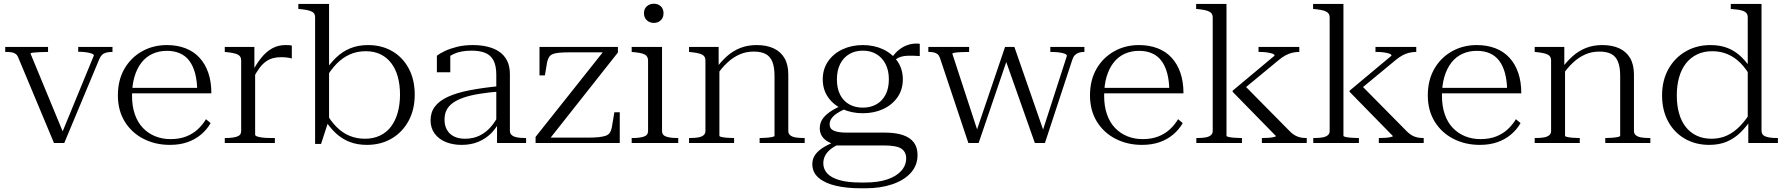

<svg xmlns="http://www.w3.org/2000/svg" viewBox="-20 -768 9589 1031"><path d="M484 -470Q484 -476 472 -480.5Q460 -485 441 -487.5Q422 -490 403 -490H400V-516H584V-489H581Q564 -489 550.5 -485.5Q537 -482 528 -473.5Q519 -465 513 -450L325 0H270L78 -459Q73 -472 64 -478.5Q55 -485 42.5 -487Q30 -489 13 -489H8V-516H238V-489H235Q215 -489 194 -488Q173 -487 158.5 -485.5Q144 -484 144 -480L325 -42H308Z M689 -254Q689 -198 704 -154.5Q719 -111 747 -81.5Q775 -52 813 -36.5Q851 -21 896 -21Q944 -21 980.5 -35.5Q1017 -50 1043 -74.5Q1069 -99 1086 -128L1111 -107Q1091 -72 1059.5 -45.5Q1028 -19 986.5 -4.5Q945 10 892 10Q814 10 750.5 -22.5Q687 -55 650 -115Q613 -175 613 -256Q613 -337 647.5 -397.5Q682 -458 742 -492Q802 -526 876 -526Q931 -526 975.5 -509Q1020 -492 1051 -458.5Q1082 -425 1098.5 -377Q1115 -329 1115 -267H666V-296H1065L1039 -285Q1038 -336 1027.5 -375Q1017 -414 997 -441Q977 -468 946.5 -481.5Q916 -495 876 -495Q834 -495 799 -479Q764 -463 739.5 -431.5Q715 -400 702 -355.5Q689 -311 689 -254Z M1547 -523V-454Q1541 -456 1532.5 -457.5Q1524 -459 1513.5 -460Q1503 -461 1489 -461Q1466 -461 1445.5 -455.5Q1425 -450 1407 -437Q1389 -424 1372 -401Q1355 -378 1337 -343L1333 -379Q1356 -424 1382.5 -457Q1409 -490 1441 -508Q1473 -526 1513 -526Q1524 -526 1532.5 -525.5Q1541 -525 1547 -523ZM1187 0V-27H1195Q1230 -27 1252.5 -34.5Q1275 -42 1275 -64V-442Q1275 -457 1268.5 -465.5Q1262 -474 1247 -479Q1232 -484 1207 -487L1187 -489V-516H1346V-387L1350 -389V-45Q1350 -39 1361.5 -35Q1373 -31 1392 -29Q1411 -27 1431 -27H1456V0Z M1950 10Q1899 10 1857.5 -6Q1816 -22 1782.5 -53.5Q1749 -85 1720 -131L1729 -165Q1755 -119 1786.5 -87Q1818 -55 1856.5 -39Q1895 -23 1940 -23Q1985 -23 2020.5 -40Q2056 -57 2079.5 -88Q2103 -119 2115.5 -163Q2128 -207 2128 -260Q2128 -313 2116 -356Q2104 -399 2080.5 -429.5Q2057 -460 2023 -476.5Q1989 -493 1944 -493Q1897 -493 1858 -475.5Q1819 -458 1787 -425Q1755 -392 1728 -345L1720 -378Q1750 -425 1784 -458Q1818 -491 1860.5 -508.5Q1903 -526 1956 -526Q2030 -526 2086.5 -493Q2143 -460 2175 -400Q2207 -340 2207 -260Q2207 -180 2174 -119Q2141 -58 2083 -24Q2025 10 1950 10ZM1672 -674Q1672 -689 1665.5 -697Q1659 -705 1644 -710Q1629 -715 1603 -718L1582 -720V-747H1747V-115L1742 -112L1704 5H1672Z M2665 -306V-277Q2602 -272 2553.5 -264Q2505 -256 2470 -244Q2435 -232 2412 -215.5Q2389 -199 2378 -177Q2367 -155 2367 -125Q2367 -93 2380.5 -70Q2394 -47 2418.5 -35Q2443 -23 2477 -23Q2521 -23 2555.5 -40Q2590 -57 2615 -86Q2640 -115 2657 -149L2664 -119Q2646 -81 2617 -52Q2588 -23 2548.5 -6.5Q2509 10 2459 10Q2412 10 2374.5 -5Q2337 -20 2314.5 -50Q2292 -80 2292 -122Q2292 -165 2315.5 -196Q2339 -227 2386 -248.5Q2433 -270 2503 -283.5Q2573 -297 2665 -306ZM2649 0V-105H2645V-366Q2645 -415 2630 -443.5Q2615 -472 2585.5 -484Q2556 -496 2513 -496Q2453 -496 2415 -477.5Q2377 -459 2354 -430Q2355 -442 2358.5 -451.5Q2362 -461 2368 -468Q2374 -475 2382 -478.5Q2390 -482 2398 -482V-380H2326V-469Q2342 -481 2369 -494Q2396 -507 2434 -516.5Q2472 -526 2520 -526Q2561 -526 2597 -517.5Q2633 -509 2660 -491Q2687 -473 2702.5 -443Q2718 -413 2718 -370V-66Q2718 -51 2728 -42.5Q2738 -34 2756 -30.5Q2774 -27 2797 -27H2805V0Z M2925 -14 2908 -29H3137Q3172 -29 3195 -31.5Q3218 -34 3232.5 -39Q3247 -44 3254.5 -55Q3262 -66 3265 -82L3279 -165H3308V0H2856V-33L3227 -500L3241 -487H3042Q3007 -487 2984 -485Q2961 -483 2948 -477.5Q2935 -472 2928.5 -461.5Q2922 -451 2918 -435L2906 -363H2877V-516H3298V-486Z M3491 -645Q3469 -645 3453.5 -659Q3438 -673 3438 -697Q3438 -721 3453.5 -734.5Q3469 -748 3491 -748Q3513 -748 3528 -734.5Q3543 -721 3543 -697Q3543 -673 3528 -659Q3513 -645 3491 -645ZM3535 -516V-64Q3535 -42 3557.5 -34.5Q3580 -27 3614 -27H3622V0H3372V-27H3380Q3415 -27 3437.5 -34.5Q3460 -42 3460 -64V-442Q3460 -464 3445 -473.5Q3430 -483 3393 -487L3372 -489V-516Z M3680 0V-27H3688Q3711 -27 3729 -30Q3747 -33 3757.5 -41.5Q3768 -50 3768 -64V-442Q3768 -457 3761.5 -465.5Q3755 -474 3740 -479Q3725 -484 3700 -487L3680 -489V-516H3839V-407L3843 -403V-39Q3843 -35 3854 -32.5Q3865 -30 3881.5 -28.5Q3898 -27 3914 -27H3922V0ZM4301 0H4059V-27H4067Q4082 -27 4098.5 -28.5Q4115 -30 4127 -32.5Q4139 -35 4139 -39V-361Q4139 -407 4127.5 -436Q4116 -465 4091.5 -478Q4067 -491 4027 -491Q3986 -491 3951 -475.5Q3916 -460 3885.5 -431.5Q3855 -403 3827 -362L3821 -396Q3851 -437 3883.5 -466Q3916 -495 3955.5 -510.5Q3995 -526 4043 -526Q4096 -526 4134 -508.5Q4172 -491 4192.5 -456Q4213 -421 4213 -367V-64Q4213 -50 4223.5 -41.5Q4234 -33 4252 -30Q4270 -27 4293 -27H4301Z M4919 -467Q4879 -470 4851 -468.5Q4823 -467 4803.5 -457.5Q4784 -448 4768 -426L4755 -439Q4770 -463 4787 -481.5Q4804 -500 4824.5 -512.5Q4845 -525 4868.5 -530.5Q4892 -536 4919 -533ZM4613 -160Q4553 -160 4504 -182.5Q4455 -205 4426.5 -246Q4398 -287 4398 -342Q4398 -397 4426.5 -438.5Q4455 -480 4504 -503Q4553 -526 4613 -526Q4674 -526 4722.5 -503Q4771 -480 4799.5 -438.5Q4828 -397 4828 -342Q4828 -287 4799.5 -246Q4771 -205 4722.5 -182.5Q4674 -160 4613 -160ZM4613 -190Q4654 -190 4685.5 -207.5Q4717 -225 4735 -259Q4753 -293 4753 -342Q4753 -390 4735 -424.5Q4717 -459 4686 -477.5Q4655 -496 4613 -496Q4572 -496 4540.5 -477.5Q4509 -459 4491.5 -424.5Q4474 -390 4474 -341Q4474 -293 4491.5 -259Q4509 -225 4540.5 -207.5Q4572 -190 4613 -190ZM4600 243Q4527 243 4468.5 229.5Q4410 216 4376 187Q4342 158 4342 113Q4342 84 4358.5 61.5Q4375 39 4406.5 20.5Q4438 2 4484 -15L4499 1Q4465 14 4443.5 30.5Q4422 47 4411.5 66.5Q4401 86 4401 109Q4401 140 4422 163Q4443 186 4487 199Q4531 212 4601 212H4627Q4695 212 4744 195.5Q4793 179 4819.5 149.5Q4846 120 4846 82Q4846 48 4820.5 30.5Q4795 13 4725 13H4463L4464 8Q4435 0 4417 -13Q4399 -26 4390.5 -42.5Q4382 -59 4382 -79Q4382 -105 4395 -126Q4408 -147 4434 -165.5Q4460 -184 4497 -200L4519 -183Q4493 -172 4474.5 -159.5Q4456 -147 4445.5 -132.5Q4435 -118 4435 -100Q4435 -76 4458 -66Q4481 -56 4524 -56H4730Q4790 -56 4829 -42.5Q4868 -29 4887.5 -2.5Q4907 24 4907 64Q4907 121 4870 161Q4833 201 4770 222Q4707 243 4628 243Z M5391 -457 5376 -456 5537 0H5591L5738 -447Q5743 -463 5752 -472Q5761 -481 5773 -485Q5785 -489 5801 -489H5803V-516H5620V-489H5625Q5649 -489 5667.5 -486.5Q5686 -484 5697.5 -479.5Q5709 -475 5709 -468L5571 -41L5591 -44L5427 -516H5377L5217 -45H5236L5094 -479Q5094 -483 5106.5 -485Q5119 -487 5139 -488Q5159 -489 5179 -489H5184V-516H4965V-489H4969Q4983 -489 4994.5 -486.5Q5006 -484 5014 -477.5Q5022 -471 5027 -458L5180 0H5235Z M5909 -254Q5909 -198 5924 -154.5Q5939 -111 5967 -81.5Q5995 -52 6033 -36.5Q6071 -21 6116 -21Q6164 -21 6200.5 -35.5Q6237 -50 6263 -74.5Q6289 -99 6306 -128L6331 -107Q6311 -72 6279.5 -45.5Q6248 -19 6206.5 -4.5Q6165 10 6112 10Q6034 10 5970.5 -22.5Q5907 -55 5870 -115Q5833 -175 5833 -256Q5833 -337 5867.5 -397.5Q5902 -458 5962 -492Q6022 -526 6096 -526Q6151 -526 6195.5 -509Q6240 -492 6271 -458.5Q6302 -425 6318.5 -377Q6335 -329 6335 -267H5886V-296H6285L6259 -285Q6258 -336 6247.5 -375Q6237 -414 6217 -441Q6197 -468 6166.5 -481.5Q6136 -495 6096 -495Q6054 -495 6019 -479Q5984 -463 5959.5 -431.5Q5935 -400 5922 -355.5Q5909 -311 5909 -254Z M6997 0H6756V-27H6761Q6774 -27 6791 -28Q6808 -29 6820 -32Q6832 -35 6832 -37L6599 -275V-281L6824 -469Q6824 -476 6812.5 -480Q6801 -484 6783.5 -486.5Q6766 -489 6747 -489H6738V-516H6957V-489H6954Q6936 -489 6918 -484.5Q6900 -480 6882.5 -470.5Q6865 -461 6847 -446L6651 -284L6658 -314L6907 -62Q6920 -49 6933 -41.5Q6946 -34 6960.5 -30.5Q6975 -27 6992 -27H6997ZM6566 -747V-39Q6566 -35 6577.5 -32.5Q6589 -30 6606 -28.5Q6623 -27 6639 -27H6649V0H6404V-27H6412Q6435 -27 6453 -30Q6471 -33 6481.5 -41.5Q6492 -50 6492 -64V-674Q6492 -688 6485 -696.5Q6478 -705 6463.5 -710Q6449 -715 6423 -718L6403 -720V-747Z M7625 0H7384V-27H7389Q7402 -27 7419 -28Q7436 -29 7448 -32Q7460 -35 7460 -37L7227 -275V-281L7452 -469Q7452 -476 7440.5 -480Q7429 -484 7411.5 -486.5Q7394 -489 7375 -489H7366V-516H7585V-489H7582Q7564 -489 7546 -484.5Q7528 -480 7510.5 -470.5Q7493 -461 7475 -446L7279 -284L7286 -314L7535 -62Q7548 -49 7561 -41.5Q7574 -34 7588.5 -30.5Q7603 -27 7620 -27H7625ZM7194 -747V-39Q7194 -35 7205.5 -32.5Q7217 -30 7234 -28.5Q7251 -27 7267 -27H7277V0H7032V-27H7040Q7063 -27 7081 -30Q7099 -33 7109.5 -41.5Q7120 -50 7120 -64V-674Q7120 -688 7113 -696.5Q7106 -705 7091.5 -710Q7077 -715 7051 -718L7031 -720V-747Z M7723 -254Q7723 -198 7738 -154.5Q7753 -111 7781 -81.5Q7809 -52 7847 -36.5Q7885 -21 7930 -21Q7978 -21 8014.5 -35.5Q8051 -50 8077 -74.5Q8103 -99 8120 -128L8145 -107Q8125 -72 8093.5 -45.5Q8062 -19 8020.5 -4.5Q7979 10 7926 10Q7848 10 7784.5 -22.5Q7721 -55 7684 -115Q7647 -175 7647 -256Q7647 -337 7681.5 -397.5Q7716 -458 7776 -492Q7836 -526 7910 -526Q7965 -526 8009.5 -509Q8054 -492 8085 -458.5Q8116 -425 8132.5 -377Q8149 -329 8149 -267H7700V-296H8099L8073 -285Q8072 -336 8061.5 -375Q8051 -414 8031 -441Q8011 -468 7980.5 -481.5Q7950 -495 7910 -495Q7868 -495 7833 -479Q7798 -463 7773.5 -431.5Q7749 -400 7736 -355.5Q7723 -311 7723 -254Z M8221 0V-27H8229Q8252 -27 8270 -30Q8288 -33 8298.5 -41.5Q8309 -50 8309 -64V-442Q8309 -457 8302.5 -465.5Q8296 -474 8281 -479Q8266 -484 8241 -487L8221 -489V-516H8380V-407L8384 -403V-39Q8384 -35 8395 -32.5Q8406 -30 8422.5 -28.5Q8439 -27 8455 -27H8463V0ZM8842 0H8600V-27H8608Q8623 -27 8639.5 -28.5Q8656 -30 8668 -32.5Q8680 -35 8680 -39V-361Q8680 -407 8668.5 -436Q8657 -465 8632.5 -478Q8608 -491 8568 -491Q8527 -491 8492 -475.5Q8457 -460 8426.5 -431.5Q8396 -403 8368 -362L8362 -396Q8392 -437 8424.5 -466Q8457 -495 8496.5 -510.5Q8536 -526 8584 -526Q8637 -526 8675 -508.5Q8713 -491 8733.5 -456Q8754 -421 8754 -367V-64Q8754 -50 8764.5 -41.5Q8775 -33 8793 -30Q8811 -27 8834 -27H8842Z M9439 -66Q9439 -43 9461 -35Q9483 -27 9519 -27H9527V0H9368V-118H9365V-674Q9365 -689 9358 -697.5Q9351 -706 9335.5 -711Q9320 -716 9295 -718L9274 -720V-747H9439ZM9165 -526Q9217 -526 9257.5 -510Q9298 -494 9331 -462Q9364 -430 9391 -385L9383 -351Q9358 -397 9327 -428.5Q9296 -460 9258 -476.5Q9220 -493 9174 -493Q9129 -493 9093.5 -476Q9058 -459 9033.5 -428Q9009 -397 8996.5 -353Q8984 -309 8984 -256Q8984 -203 8996 -160Q9008 -117 9032 -86.5Q9056 -56 9091 -39.5Q9126 -23 9170 -23Q9217 -23 9255 -41Q9293 -59 9325 -92.5Q9357 -126 9384 -171L9391 -138Q9361 -91 9327.5 -58Q9294 -25 9253 -7.5Q9212 10 9158 10Q9085 10 9027.5 -23Q8970 -56 8937.5 -116Q8905 -176 8905 -256Q8905 -336 8939 -397Q8973 -458 9032 -492Q9091 -526 9165 -526Z"/></svg>

Font: Roboto Serif 120pt Expanded Light
Style: Regular
Weight: 300
Width: 7
Designer: Greg Gazdowicz
Foundry: Commercial Type
Version: Version 1.008